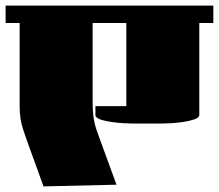

<svg xmlns="http://www.w3.org/2000/svg" viewBox="-20 -661 780 684"><path d="M0 -579V-641H740V-579H690V-252Q690 -242 673 -236Q656 -230 632.5 -226.5Q609 -223 588.5 -222Q568 -221 560 -221H450Q441 -221 421.5 -222Q402 -223 380 -226Q358 -229 341.5 -234Q325 -239 320 -248V-283H430V-579H310V-377Q310 -330 310 -301Q310 -272 312 -253Q314 -234 318 -218Q322 -202 330 -181L395 -3L135 3L89 -124Q74 -165 62 -201Q50 -237 50 -282V-579Z"/></svg>

Font: Gajraj One
Style: Regular
Weight: 400
Designer: Saurabh Sharma
Foundry: Saurabh Sharma
Version: Version 1.000